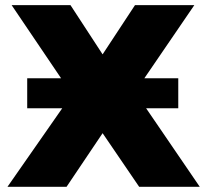

<svg xmlns="http://www.w3.org/2000/svg" viewBox="-20 -721 799 741"><path d="M8.8 0 220.2 -303.2H85V-418.9H215.8L24.9 -701.2H252L376 -511.2L501 -701.2H730L537.1 -418.9H668V-303.2H543.9L751 0H517.1L376 -207L236.8 0Z"/></svg>

Font: Montserrat ExtraBold
Style: Regular
Weight: 800
Designer: Julieta Ulanovsky
Foundry: Julieta Ulanovsky
Version: Version 9.000